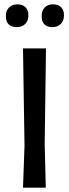

<svg xmlns="http://www.w3.org/2000/svg" viewBox="-20 -865 319 885"><path d="M61 -845Q84 -845 97.5 -831.5Q111 -818 111 -795Q111 -770 96.5 -755Q82 -740 58 -740Q7 -740 7 -791Q7 -816 21.5 -830.5Q36 -845 61 -845ZM225 -845Q249 -845 262 -831.5Q275 -818 275 -795Q275 -770 260.5 -755Q246 -740 222 -740Q172 -740 172 -791Q172 -816 186 -830.5Q200 -845 225 -845ZM192 -642 186 -202 191 0H86L93 -193L86 -642Z"/></svg>

Font: Alegreya Sans Medium
Style: Regular
Weight: 500
Designer: Juan Pablo del Peral
Foundry: Huerta Tipografica
Version: Version 2.007